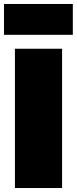

<svg xmlns="http://www.w3.org/2000/svg" viewBox="-24 -945 386 965"><path d="M288 -700V0H51V-700ZM342 -925V-770H-4V-925Z"/></svg>

Font: Pathway Extreme SemiCondensed Black
Style: Regular
Weight: 900
Width: 4
Version: Version 1.001;gftools[0.9.26]